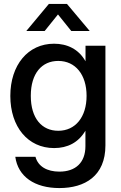

<svg xmlns="http://www.w3.org/2000/svg" viewBox="-20 -749 616 980"><path d="M283.2 210.9C413.1 210.9 518.1 149.4 518.1 -6.8V-515.6H416.5V-437H416C381.3 -498.5 322.8 -525.9 255.9 -525.9C122.6 -525.9 32.7 -417 32.7 -259.3C32.7 -102.1 122.1 6.8 256.3 6.8C324.2 6.8 379.9 -21 415.5 -81.1H416V-2.9C416 80.6 366.2 127 283.2 127C220.7 127 174.3 101.1 161.1 51.3H58.1C71.8 152.3 156.7 210.9 283.2 210.9ZM277.3 -81.5C194.3 -81.5 137.2 -144 137.2 -259.8C137.2 -375.5 194.3 -438 277.3 -438C365.2 -438 421.9 -367.7 421.9 -259.8C421.9 -151.9 365.2 -81.5 277.3 -81.5ZM114.7 -590.8H208L275.9 -675.3L343.8 -590.8H437.5V-591.3L321.8 -729H229.5L114.7 -591.3Z"/></svg>

Font: Inteeer Medium
Style: Regular
Weight: 500
Designer: Rasmus Andersson
Foundry: rsms
Version: Version 4.001;Glyphs 3.4 (3402)